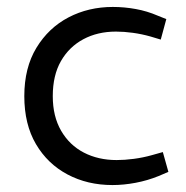

<svg xmlns="http://www.w3.org/2000/svg" viewBox="-20 -526 536 553"><path d="M304 7Q232 7 174.5 -23.5Q117 -54 83.5 -111Q50 -168 50 -249Q50 -331 85 -388.5Q120 -446 177.5 -476Q235 -506 305 -506Q338 -506 371 -500Q404 -494 434 -481L459 -471L443 -412L413 -421Q388 -428 362.5 -431.5Q337 -435 314 -435Q261 -435 220 -413Q179 -391 155.5 -350Q132 -309 132 -249Q132 -191 156 -149.5Q180 -108 221.5 -86.5Q263 -65 316 -65Q339 -65 365.5 -68.5Q392 -72 417 -79L449 -88L465 -31L437 -19Q405 -6 370.5 0.5Q336 7 304 7Z"/></svg>

Font: REM Light
Style: Regular
Weight: 300
Designer: Octavio Pardo
Foundry: Ashler Design
Version: Version 1.005;gftools[0.9.28]